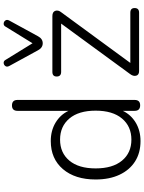

<svg xmlns="http://www.w3.org/2000/svg" viewBox="114 -912 806 1074"><g transform="rotate(-90 517.0 -375.0)"><path d="M265 8Q199 8 151 -22.5Q103 -53 76.5 -109.5Q50 -166 50 -243Q50 -358 108 -426Q166 -494 265 -494Q323 -494 367.5 -467.5Q412 -441 434 -395V-680Q434 -711 464 -711Q495 -711 495 -680V-25Q495 6 465 6Q434 6 434 -25V-91Q412 -45 367.5 -18.5Q323 8 265 8ZM273 -43Q347 -43 391 -95.5Q435 -148 435 -243Q435 -338 391 -390Q347 -442 273 -442Q199 -442 155.5 -390Q112 -338 112 -243Q112 -148 155.5 -95.5Q199 -43 273 -43ZM656 0Q635 0 630.5 -16.5Q626 -33 641 -52L922 -436H652Q626 -436 626 -461Q626 -485 652 -485H964Q988 -485 993.5 -468.5Q999 -452 985 -435L702 -49H983Q1009 -49 1009 -25Q1009 0 983 0ZM812 -539Q787 -539 773 -565L685 -726Q678 -739 684.5 -748Q691 -757 702 -757.5Q713 -758 719 -747L812 -596L905 -747Q911 -758 922 -757.5Q933 -757 939.5 -748Q946 -739 939 -726L851 -565Q837 -539 812 -539Z"/></g></svg>

Font: Nunito Light
Style: Regular
Weight: 300
Designer: Vernon Adams
Foundry: Vernon Adams
Version: Version 3.601; ttfautohint (v1.8.2.53-6de2)